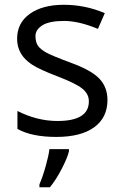

<svg xmlns="http://www.w3.org/2000/svg" viewBox="-20 -565 517 806"><path d="M353 -139.2Q353.5 -169.9 326.2 -192.4Q298.8 -214.8 222.2 -244.1Q145.5 -273.4 114.3 -293.9Q51.8 -335 51.8 -401.9Q51.8 -468.8 105 -506.8Q158.2 -544.9 248 -544.9Q337.9 -544.9 419.9 -509.8L391.1 -443.8Q310.5 -477.1 249 -477.1Q187.5 -477.1 158.2 -459Q128.9 -440.4 128.9 -414.1Q128.9 -387.7 139.6 -372.6Q150.4 -357.4 175.3 -343.8Q200.2 -330.1 282.2 -299.8Q364.3 -269.5 397.5 -234.4Q430.7 -199.2 431.2 -146Q431.2 -71.3 375.5 -30.8Q319.8 9.8 216.3 9.8Q112.8 9.8 53.2 -23.9V-99.1Q136.2 -57.1 221.2 -57.1Q353 -57.1 353 -139.2ZM269.5 61V69.8Q264.2 94.7 240.2 141.6Q216.3 188.5 189.5 221.2H145.5V209Q159.2 177.7 171.9 132.3Q184.6 86.9 187.5 61Z"/></svg>

Font: OpenSans-Regular
Style: Regular
Weight: 400
Foundry: Ascender Corporation
Version: Version 1.10